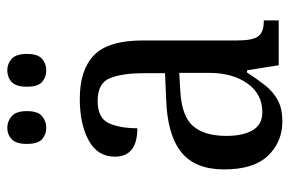

<svg xmlns="http://www.w3.org/2000/svg" viewBox="-154 -631 795 527"><g transform="rotate(-90 243.5 -367.5)"><path d="M173 10Q118 10 80 -29Q42 -68 42 -150Q42 -230 90 -268Q138 -306 236 -309L306 -312V-373Q306 -429 292.5 -463Q279 -497 230 -497Q183 -497 169 -466.5Q155 -436 155 -388Q77 -388 77 -450Q77 -497 121.5 -521.5Q166 -546 236 -546Q315 -546 355.5 -507Q396 -468 396 -372V-113Q396 -71 407.5 -56Q419 -41 448 -41H451V0H328L314 -87H308Q290 -59 272.5 -37Q255 -15 232 -2.5Q209 10 173 10ZM199 -45Q249 -45 278 -86Q307 -127 307 -191V-273L256 -270Q187 -266 160.5 -234.5Q134 -203 134 -144Q134 -98 149.5 -71.5Q165 -45 199 -45ZM314 -638Q295 -638 282 -649.5Q269 -661 269 -691Q269 -721 282 -733Q295 -745 314 -745Q332 -745 345.5 -733Q359 -721 359 -691Q359 -661 345.5 -649.5Q332 -638 314 -638ZM156 -638Q138 -638 125 -649.5Q112 -661 112 -691Q112 -721 125 -733Q138 -745 156 -745Q174 -745 188 -733Q202 -721 202 -691Q202 -661 188 -649.5Q174 -638 156 -638Z"/></g></svg>

Font: Noto Serif Ethiopic Condensed
Style: Regular
Weight: 400
Width: 3
Designer: Monotype Design Team
Foundry: Monotype Imaging Inc.
Version: Version 2.102; ttfautohint (v1.8.4.7-5d5b)